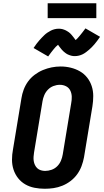

<svg xmlns="http://www.w3.org/2000/svg" viewBox="-20 -1156 640 1184"><path d="M256 8Q224 8 193 2Q162 -4 136 -19Q110 -34 91.5 -57.5Q73 -81 63.5 -110Q54 -139 54 -171Q54 -203 60 -234L112 -549Q116 -576 126 -603Q136 -630 153 -653.5Q170 -677 194 -695Q218 -713 244.5 -724Q271 -735 298.5 -740.5Q326 -746 354 -746Q386 -746 416.5 -738.5Q447 -731 473 -716Q499 -701 517.5 -677.5Q536 -654 545.5 -625Q555 -596 555 -564Q555 -532 550 -501L498 -186Q493 -159 483 -132Q473 -105 456 -81.5Q439 -58 415.5 -40Q392 -22 365 -11Q338 0 310.5 4Q283 8 256 8ZM258 -102Q278 -102 298 -109Q318 -116 333 -131Q348 -146 356 -165.5Q364 -185 367 -204L419 -519Q423 -539 422.5 -559.5Q422 -580 413.5 -597.5Q405 -615 387.5 -624Q370 -633 349 -633Q329 -633 309.5 -625.5Q290 -618 275.5 -603Q261 -588 253 -569Q245 -550 242 -531L190 -216Q188 -203 187 -189.5Q186 -176 188 -163Q190 -150 195.5 -138.5Q201 -127 210 -118.5Q219 -110 232 -106Q245 -102 258 -102ZM277 -808 187 -860Q196 -874 204.5 -885Q213 -896 221.5 -906Q230 -916 238 -924Q246 -932 253.5 -939.5Q261 -947 272 -954.5Q283 -962 294 -967.5Q305 -973 317.5 -976Q330 -979 342 -979Q347 -979 353 -978.5Q359 -978 364.5 -976.5Q370 -975 375.5 -973Q381 -971 386 -968.5Q391 -966 395.5 -963Q400 -960 404 -957.5Q408 -955 413 -950Q418 -945 421.5 -941Q425 -937 428 -933Q431 -929 434 -925.5Q437 -922 440 -917.5Q443 -913 446 -909Q454 -915 459.5 -921.5Q465 -928 472.5 -936.5Q480 -945 488.5 -956.5Q497 -968 507 -981L597 -929Q588 -916 579.5 -904.5Q571 -893 562.5 -883Q554 -873 546 -865Q538 -857 530 -850Q522 -843 511.5 -835Q501 -827 490 -821.5Q479 -816 466.5 -813Q454 -810 442 -810Q436 -810 430.5 -810.5Q425 -811 419.5 -812.5Q414 -814 408.5 -816Q403 -818 397.5 -820.5Q392 -823 388 -826Q384 -829 380 -832Q376 -835 371 -839.5Q366 -844 362.5 -848Q359 -852 356 -856Q353 -860 350 -863.5Q347 -867 343.5 -872Q340 -877 338 -880Q330 -874 324 -867.5Q318 -861 311 -852.5Q304 -844 295.5 -833Q287 -822 277 -808ZM574 -1044H274V-1136H574Z"/></svg>

Font: Iosevka Slab XBdExObl
Style: Regular
Weight: 800
Width: 7
Italic angle: -9°
Monospace: yes
Designer: Belleve Invis
Foundry: Belleve Invis
Version: Version 11.1.0; ttfautohint (v1.8.3)